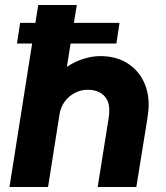

<svg xmlns="http://www.w3.org/2000/svg" viewBox="-20 -750 665 770"><path d="M48 -575.3 60.7 -658.3H459.3L446.7 -575.3ZM18 0 133.3 -730H288L249.3 -489L248.3 -482Q282.7 -504.7 317 -514.8Q351.3 -525 381.7 -525Q442 -525 485.5 -499.7Q529 -474.3 552.7 -430Q576.3 -385.7 576.3 -329Q576.3 -314.7 574 -297.5Q571.7 -280.3 569.7 -266L526.7 0H371.7L415 -272Q416.7 -280.3 417.5 -289.8Q418.3 -299.3 418.3 -308Q418.3 -334.3 407.8 -352.5Q397.3 -370.7 377.7 -380.3Q358 -390 331.7 -390Q304.3 -390 280.3 -377.5Q256.3 -365 240 -343.2Q223.7 -321.3 219 -293.3L172.7 0Z"/></svg>

Font: MuseoModerno Thin
Style: Italic
Weight: 100
Italic angle: -9°
Designer: Pablo Cosgaya, Héctor Gatti, Marcela Romero, and the Authors of The MuseoModerno Project.
Foundry: Omnibus-Type Team
Version: Version 1.003